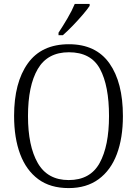

<svg xmlns="http://www.w3.org/2000/svg" viewBox="-20 -951 702 981"><path d="M331 10Q237 10 175.5 -35.5Q114 -81 83 -163.5Q52 -246 52 -359Q52 -529 122 -627Q192 -725 332 -725Q470 -725 539 -627.5Q608 -530 608 -358Q608 -246 577 -163.5Q546 -81 484 -35.5Q422 10 331 10ZM331 -31Q441 -31 489 -118Q537 -205 537 -358Q537 -513 491 -598.5Q445 -684 332 -684Q223 -684 173 -598.5Q123 -513 123 -358Q123 -205 173 -118Q223 -31 331 -31ZM279 -784Q301 -817 324.5 -857Q348 -897 362 -931H438V-921Q427 -904 403 -876Q379 -848 351.5 -819.5Q324 -791 301 -771H279Z"/></svg>

Font: Noto Serif Hebrew SemiCondensed Light
Style: Regular
Weight: 300
Width: 4
Designer: Monotype Design Team
Foundry: Monotype Imaging Inc.
Version: Version 2.004; ttfautohint (v1.8.4.7-5d5b)